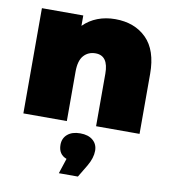

<svg xmlns="http://www.w3.org/2000/svg" viewBox="-90 -635 881 983"><g transform="rotate(10 351.0 -143.5)"><path d="M592.5 -496C551.5 -536.7 497.3 -557 430 -557C397.3 -557 367 -551.7 339 -541C311 -530.3 286.3 -514.3 265 -493V-547H50V0H276V-257C276 -295 283.8 -322.8 299.5 -340.5C315.2 -358.2 335.7 -367 361 -367C405.7 -367 428 -335.7 428 -273V0H654V-312C654 -394 633.5 -455.3 592.5 -496ZM421 70.5C405 56.8 383 50 355 50C327 50 305 56.8 289 70.5C273 84.2 265 102.3 265 125C265 158.3 279.3 180.3 308 191L282 270H381L420 205C436.7 176.3 445 149.7 445 125C445 102.3 437 84.2 421 70.5Z"/></g></svg>

Font: Montserrat Custom Black
Style: Regular
Weight: 900
Designer: Julieta Ulanovsky
Foundry: Julieta Ulanovsky
Version: Version 7.200